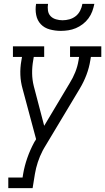

<svg xmlns="http://www.w3.org/2000/svg" viewBox="-20 -770 545 995"><path d="M23 205V150H97L100 131Q107 90 121.5 48.5Q136 7 157 -32Q159 -35 160.5 -38Q162 -41 164 -43L167 -49L97 -310Q87 -345 85.5 -382Q84 -419 91 -457L94 -475H47V-530H209V-475H155L152 -457Q146 -423 146.5 -389.5Q147 -356 155 -324L209 -118L341 -339Q358 -366 370 -396Q382 -426 387 -457L390 -475H343V-530H505V-475H451L448 -457Q442 -419 428 -382Q414 -345 393 -310L216 -15Q212 -9 208.5 -2.5Q205 4 201 11Q186 40 176 70.5Q166 101 161 131L149 205ZM295 -610Q266 -610 238 -617.5Q210 -625 191.5 -644.5Q173 -664 167.5 -692.5Q162 -721 167 -750H229Q226 -733 228.5 -715.5Q231 -698 242 -686.5Q253 -675 270 -670Q287 -665 304 -665Q322 -665 340 -670Q358 -675 372.5 -686.5Q387 -698 395.5 -715Q404 -732 407 -750H469Q465 -730 458 -711Q451 -692 438.5 -675Q426 -658 409 -645Q392 -632 373 -624Q354 -616 334 -613Q314 -610 295 -610Z"/></svg>

Font: Iosevka Curly Slab LtObl
Style: Regular
Weight: 300
Italic angle: -9°
Monospace: yes
Designer: Belleve Invis
Foundry: Belleve Invis
Version: Version 11.0.0; ttfautohint (v1.8.3)